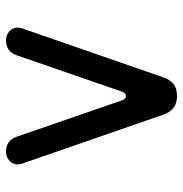

<svg xmlns="http://www.w3.org/2000/svg" viewBox="-5 -595 610 640"><g transform="rotate(-90 300.0 -275.0)"><path d="M237 -38 74 -508Q71 -518 72.5 -527Q74 -536 79.5 -543.5Q85 -551 94.5 -555.5Q104 -560 116 -560Q133 -560 145.5 -551Q158 -542 164 -525L285 -175Q290 -160 300 -160Q310 -160 315 -175L436 -525Q442 -542 454.5 -551Q467 -560 484 -560Q496 -560 505.5 -555.5Q515 -551 520.5 -543.5Q526 -536 527.5 -527Q529 -518 526 -508L363 -38Q355 -14 340.5 -2Q326 10 300 10Q275 10 260 -2Q245 -14 237 -38Z"/></g></svg>

Font: Maple Mono NF CN
Style: Regular
Weight: 400
Monospace: yes
Designer: subframe7536
Version: Version 7.000